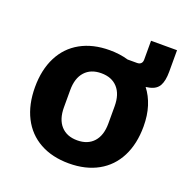

<svg xmlns="http://www.w3.org/2000/svg" viewBox="-118 -740 835 861"><g transform="rotate(20 300.0 -309.5)"><path d="M583 -631V-528Q583 -485 570 -461.5Q557 -438 524 -431L507 -428Q532 -396 545.5 -353.5Q559 -311 559 -258Q559 -175 528 -114Q497 -53 438.5 -20.5Q380 12 300 12Q220 12 161.5 -20.5Q103 -53 72 -114Q41 -175 41 -258Q41 -341 72 -402Q103 -463 161.5 -495.5Q220 -528 300 -528Q348 -528 389 -516H434Q446 -516 452.5 -522.5Q459 -529 459 -541V-631ZM406 -217V-299Q406 -356 378 -387Q350 -418 300 -418Q250 -418 222 -387Q194 -356 194 -299V-217Q194 -160 222 -129Q250 -98 300 -98Q350 -98 378 -129Q406 -160 406 -217Z"/></g></svg>

Font: iA Writer Duo V
Style: Regular
Weight: 400
Designer: Mike Abbink, Paul van der Laan, Pieter van Rosmalen, Oliver Reichenstein
Foundry: Information Architects Inc.
Version: Version 2.000